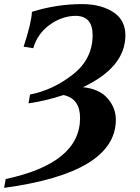

<svg xmlns="http://www.w3.org/2000/svg" viewBox="-38 -723 678 933"><path d="M-18.1 189.9 -10.3 147Q351.1 69.8 351.1 -149.9Q351.1 -243.7 270.5 -261.2Q185.1 -232.9 100.6 -220.7L107.9 -263.7Q217.8 -284.7 314.9 -360.1Q412.1 -435.5 412.1 -552.7Q412.1 -646 328.1 -646Q262.2 -645 203.1 -602.1Q144 -559.1 123.5 -488.8L76.7 -496.1Q114.7 -611.3 117.2 -665.5Q237.3 -703.1 360.4 -703.1Q460.9 -703.1 522.9 -656.7Q571.3 -618.7 571.3 -551.3Q571.3 -396.5 365.2 -299.3Q444.8 -291 484.9 -244.9Q524.9 -198.7 524.9 -141.6Q524.9 116.2 -18.1 189.9Z"/></svg>

Font: Kelvinch
Style: Bold Italic
Weight: 700
Italic angle: -10°
Designer: Paul James Miller
Foundry: High-Logic / Made with FontCreator
Version: Version 3.30 September 23, 2016